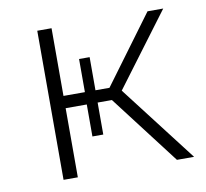

<svg xmlns="http://www.w3.org/2000/svg" viewBox="-64 -592 711 662"><g transform="rotate(-10 291.5 -261.0)"><path d="M319 -242H269V-130H231V-242H157V0H107V-522H157V-285H232V-401H269V-285H318L493 -522H548L358 -268L564 0H504Z"/></g></svg>

Font: Montserrat Atlas Light
Style: Regular
Weight: 300
Designer: Julieta Ulanovsky
Foundry: Julieta Ulanovsky
Version: Version 7.200